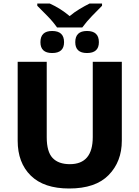

<svg xmlns="http://www.w3.org/2000/svg" viewBox="-20 -1067 796 1097"><path d="M676 -714H510V-284Q510 -129 379 -129Q314 -129 280.5 -164.5Q247 -200 247 -283V-714H81V-263Q81 -137 156 -63.5Q231 10 375 10Q526 10 601 -67Q676 -144 676 -263ZM306 -910H450Q475 -944 506 -976Q537 -1008 563 -1034V-1047H492Q464 -1033 434 -1015Q404 -997 378 -975Q352 -997 323.5 -1015Q295 -1033 264 -1047H193V-1034Q222 -1005 252 -974.5Q282 -944 306 -910ZM477 -764Q545 -764 545 -826Q545 -890 477 -890Q410 -890 410 -826Q410 -764 477 -764ZM278 -764Q346 -764 346 -826Q346 -890 278 -890Q211 -890 211 -826Q211 -764 278 -764Z"/></svg>

Font: Noto Sans UI Extra
Style: Regular
Weight: 800
Designer: Monotype Design Team
Foundry: Monotype Imaging Inc.
Version: Version 1.901